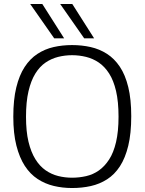

<svg xmlns="http://www.w3.org/2000/svg" viewBox="-20 -937 728 967"><path d="M343 -42Q379 -42 414 -50Q449 -58 478 -78.5Q507 -99 529.5 -133.5Q552 -168 564.5 -221.5Q577 -275 577 -349Q577 -425 564.5 -478.5Q552 -532 529.5 -567Q507 -602 477.5 -622Q448 -642 413.5 -650.5Q379 -659 343 -659Q307 -659 273 -650.5Q239 -642 209.5 -622Q180 -602 158 -566.5Q136 -531 123.5 -477.5Q111 -424 111 -349Q111 -275 123.5 -223Q136 -171 158 -135.5Q180 -100 209.5 -79.5Q239 -59 273 -50.5Q307 -42 343 -42ZM343 10Q295 10 251 -0.5Q207 -11 169.5 -35.5Q132 -60 105 -101.5Q78 -143 62.5 -204Q47 -265 47 -349Q47 -435 62 -496.5Q77 -558 104 -599.5Q131 -641 168.5 -665.5Q206 -690 250 -700Q294 -710 343 -710Q392 -710 436.5 -700Q481 -690 518.5 -666Q556 -642 583.5 -601Q611 -560 626 -498.5Q641 -437 641 -352Q641 -265 626 -203Q611 -141 584 -99.5Q557 -58 519.5 -34Q482 -10 437.5 0Q393 10 343 10ZM404 -744 283 -917H344L454 -744ZM253 -744 132 -917H193L303 -744Z"/></svg>

Font: Georama ExtraCondensed Thin Light
Style: Regular
Weight: 300
Version: Version 1.001